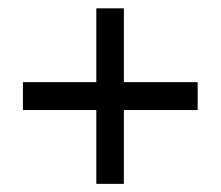

<svg xmlns="http://www.w3.org/2000/svg" viewBox="-20 -495 540 470"><path d="M283.2 -474.6V-293.9H463.9V-225.6H283.2V-44.9H215.8V-225.6H36.1V-293.9H215.8V-474.6Z"/></svg>

Font: BabelStone Xiangqi
Style: Regular
Weight: 400
Designer: Andrew West
Foundry: BabelStone
Version: Version 11.000 June 09, 2018